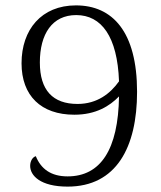

<svg xmlns="http://www.w3.org/2000/svg" viewBox="-20 -681 599 713"><path d="M489 -340C489 -563 398 -661 262 -661C134 -661 60 -571 60 -446C60 -326 132 -255 256 -255C336 -255 387 -287 422 -323C419 -126 354 -26 231 -26C169 -26 132 -54 113 -101C102 -98 92 -84 92 -65C92 -29 130 12 231 12C412 12 489 -134 489 -340ZM128 -449C128 -555 174 -625 263 -625C357 -625 416 -545 422 -379C390 -334 341 -295 268 -295C176 -295 128 -346 128 -449Z"/></svg>

Font: Noto Serif Telugu Light
Style: Regular
Weight: 300
Designer: Jelle Bosma - Monotype Design Team
Foundry: Monotype Imaging Inc.
Version: Version 2.005